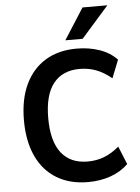

<svg xmlns="http://www.w3.org/2000/svg" viewBox="-62 -982 759 1039"><g transform="rotate(-5 318.0 -462.0)"><path d="M374 10Q276 10 204.5 -33Q133 -76 95 -157.5Q57 -239 57 -353Q57 -467 95.5 -548Q134 -629 205 -672Q276 -715 375 -715Q441 -715 498 -695.5Q555 -676 593 -636L554 -538Q513 -572 471.5 -588Q430 -604 381 -604Q288 -604 238.5 -541.5Q189 -479 189 -353Q189 -228 238.5 -164.5Q288 -101 382 -101Q430 -101 471.5 -117Q513 -133 553 -167L593 -69Q554 -30 497.5 -10Q441 10 374 10ZM318 -765 426 -934H561L412 -765Z"/></g></svg>

Font: Nunito Sans 10pt SemiCondensed
Style: Bold
Weight: 700
Width: 4
Designer: Vernon Adams
Foundry: Vernon Adams
Version: Version 3.101;gftools[0.9.27]